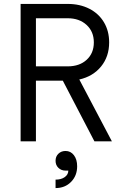

<svg xmlns="http://www.w3.org/2000/svg" viewBox="-20 -720 640 978"><path d="M536 -504Q536 -432 495 -381.5Q454 -331 384 -315L550 0H461L300 -309H163V0H85V-700H325Q387 -700 435 -675.5Q483 -651 509.5 -606.5Q536 -562 536 -504ZM458 -504Q458 -559 421 -593Q384 -627 325 -627H163V-382H325Q385 -382 421.5 -415.5Q458 -449 458 -504ZM328 149H314Q292 149 277.5 135Q263 121 263 99Q263 77 277.5 63Q292 49 314 49Q340 49 356.5 70.5Q373 92 373 127Q373 175 342 206.5Q311 238 263 238V195Q292 195 310 182Q328 169 328 149Z"/></svg>

Font: MedMera Sans
Style: Regular
Weight: 400
Designer: Kasper Nordkvist
Foundry: UNCUT.wtf
Version: Version 1.300